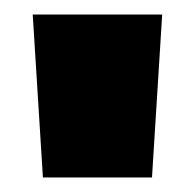

<svg xmlns="http://www.w3.org/2000/svg" viewBox="-20 -741 268 264"><path d="M25 -721H203L189 -497H39Z"/></svg>

Font: Pridi
Style: Bold
Weight: 700
Designer: Katatrad Team
Foundry: CadsonDemak
Version: Version 1.001